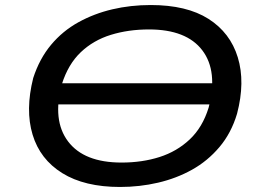

<svg xmlns="http://www.w3.org/2000/svg" viewBox="-20 -734 1041 763"><path d="M175 -319 188 -403H882L869 -319ZM457 9Q316 9 227.5 -46Q139 -101 109.5 -199Q80 -297 112 -424Q137 -501 183 -556Q229 -611 291.5 -645.5Q354 -680 426.5 -697Q499 -714 579 -714Q722 -714 808.5 -659Q895 -604 925 -506Q955 -408 922 -282Q899 -205 852 -149.5Q805 -94 743 -59.5Q681 -25 608 -8Q535 9 457 9ZM463 -88Q545 -88 614 -110Q683 -132 734 -180Q785 -228 809 -306Q847 -451 784 -534Q721 -617 572 -617Q490 -617 420.5 -595.5Q351 -574 301 -526.5Q251 -479 226 -400Q187 -256 250.5 -172Q314 -88 463 -88Z"/></svg>

Font: Nunito Sans 7pt Expanded Medium
Style: Italic
Weight: 500
Width: 7
Italic angle: -9°
Designer: Vernon Adams
Foundry: Vernon Adams
Version: Version 3.101;gftools[0.9.27]